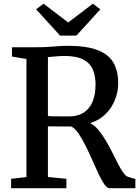

<svg xmlns="http://www.w3.org/2000/svg" viewBox="-20 -992 738 1012"><path d="M38.5 0V-49.5L119.5 -59V-681L43 -694V-743H174.5Q208.5 -743 236.8 -745Q265 -747 289.8 -748.8Q314.5 -750.5 338 -750.5Q436 -750.5 494.2 -728Q552.5 -705.5 577.8 -661.8Q603 -618 603 -553.5Q603 -508.5 586 -465.8Q569 -423 536.2 -390.5Q503.5 -358 455 -343Q477.5 -332.5 497.8 -308.2Q518 -284 536.5 -253Q555 -222 571.5 -189.2Q588 -156.5 602.5 -128Q617 -99.5 630.5 -81Q644 -62.5 656 -59.5L693.5 -48.5V0H556.5Q544 0 529.5 -21.2Q515 -42.5 499 -76.8Q483 -111 465.5 -150.5Q448 -190 429.5 -226.8Q411 -263.5 392.2 -290.5Q373.5 -317.5 354.5 -325.5Q344 -325.5 326.5 -325.5Q309 -325.5 290.2 -325.5Q271.5 -325.5 255.8 -325.8Q240 -326 232.5 -326V-59L330 -49.5V0ZM346 -378.5Q387.5 -378.5 418.5 -397Q449.5 -415.5 466.5 -452.8Q483.5 -490 483.5 -547Q483.5 -593 468.8 -626.5Q454 -660 418.2 -678.5Q382.5 -697 319.5 -697Q305 -697 290 -696Q275 -695 260.5 -693.5Q246 -692 232.5 -691V-380.5Q246.5 -379 269.2 -378.8Q292 -378.5 313.8 -378.5Q335.5 -378.5 346 -378.5ZM296.5 -804.5 170.5 -943 209.5 -972.5 339.5 -873.5 469.5 -972.5 509 -943 383 -804.5Z"/></svg>

Font: Merriweather 24pt Medium
Style: Regular
Weight: 500
Designer: Eben Sorkin
Foundry: Eben Sorkin
Version: Version 2.100